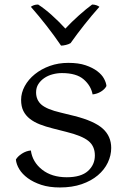

<svg xmlns="http://www.w3.org/2000/svg" viewBox="-20 -809 559 846"><path d="M50 -106Q58 -120 76.5 -132Q95 -144 116 -146Q123 -95 165.5 -61.5Q208 -28 274 -28Q337 -28 367.5 -55.5Q398 -83 398 -124Q398 -165 369.5 -188Q341 -211 272 -228L213 -243Q181 -251 155.5 -261Q130 -271 111.5 -285.5Q93 -300 83 -320Q73 -340 73 -369Q73 -400 89 -429.5Q105 -459 133.5 -482Q162 -505 199.5 -518.5Q237 -532 281 -532Q326 -532 357 -521.5Q388 -511 408.5 -495.5Q429 -480 438.5 -462Q448 -444 449 -430Q442 -416 425 -405.5Q408 -395 388 -393Q381 -431 349 -459Q317 -487 253 -487Q232 -487 211.5 -481.5Q191 -476 175 -465Q159 -454 149 -438.5Q139 -423 139 -402Q139 -368 163 -347.5Q187 -327 247 -313L308 -298Q395 -276 432.5 -242.5Q470 -209 470 -157Q470 -124 455 -92.5Q440 -61 411 -36.5Q382 -12 340 2.5Q298 17 244 17Q197 17 162 5.5Q127 -6 102.5 -24Q78 -42 65 -63.5Q52 -85 50 -106ZM418 -779Q385 -742 352.5 -701Q320 -660 291 -619Q283 -614 270.5 -611Q258 -608 249 -608Q219 -652 185.5 -695Q152 -738 116 -779Q121 -783 129 -786Q137 -789 148 -789Q175 -772 208.5 -742Q242 -712 268 -683Q295 -712 327.5 -741Q360 -770 386 -789Q396 -789 404.5 -786Q413 -783 418 -779Z"/></svg>

Font: Gotu
Style: Regular
Weight: 400
Designer: Sarang Kulkarni & Kailash Malviya
Foundry: Ek Type
Version: Version 2.320;hotconv 1.0.109;makeotfexe 2.5.65596; ttfautoh